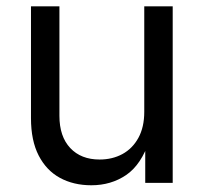

<svg xmlns="http://www.w3.org/2000/svg" viewBox="-20 -562 626 590"><path d="M260.7 7.3Q206.1 7.3 164.3 -15.4Q122.6 -38.1 98.9 -84Q75.2 -129.9 75.2 -198.7V-542.5H162.6V-206.1Q162.6 -142.6 195.8 -107.2Q229 -71.8 286.1 -71.8Q325.2 -71.8 356.2 -88.6Q387.2 -105.5 405.3 -138.4Q423.3 -171.4 423.3 -218.3V-542.5H510.7V0H426.3V-131.3H439.5Q414.1 -55.7 367.7 -24.2Q321.3 7.3 260.7 7.3Z"/></svg>

Font: Inter 16pt
Style: Regular
Weight: 400
Version: Version 4.001;git-66647c0bb